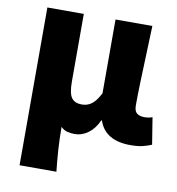

<svg xmlns="http://www.w3.org/2000/svg" viewBox="-85 -646 854 924"><g transform="rotate(10 342.0 -183.5)"><path d="M72 202V-569H250V-239Q250 -181 265.5 -159.5Q281 -138 315 -138Q334 -138 349.5 -145Q365 -152 378.5 -167.5Q392 -183 405 -208V-569H585Q583 -504 580 -430.5Q577 -357 575 -290.5Q573 -224 573 -179Q573 -151 586.5 -140.5Q600 -130 625 -130Q633 -130 642.5 -131.5Q652 -133 662 -137L683 -6Q664 2 640.5 8Q617 14 579 14Q518 14 479 -9.5Q440 -33 425 -79H422Q403 -37 372.5 -14.5Q342 8 306 8Q287 8 270 3.5Q253 -1 239 -15Q239 15 240 42Q241 69 242.5 94.5Q244 120 246.5 146.5Q249 173 252 202Z"/></g></svg>

Font: Noto Sans SC Black
Style: Regular
Weight: 900
Designer: Ryoko NISHIZUKA  (kana, bopomofo & ideographs); Paul D. Hunt (Latin, Greek & Cyrillic); Sandoll Communications , Soo-you
Foundry: Adobe
Version: Version 2.004-H2;hotconv 1.0.118;makeotfexe 2.5.65603